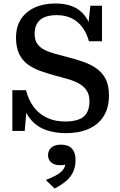

<svg xmlns="http://www.w3.org/2000/svg" viewBox="-20 -748 692 1103"><path d="M353 -50Q401 -50 432 -61.5Q463 -73 478.5 -99Q494 -125 494 -166Q494 -204 478 -228Q462 -252 434.5 -267.5Q407 -283 371 -293.5Q335 -304 296 -314Q252 -326 211.5 -340.5Q171 -355 139.5 -378Q108 -401 90 -438.5Q72 -476 72 -532Q72 -594 100 -637.5Q128 -681 179 -704.5Q230 -728 299 -728Q355 -728 397.5 -711Q440 -694 469 -655.5Q498 -617 513 -552L484 -577L499 -715H566V-511H491Q477 -560 451.5 -593.5Q426 -627 389.5 -644Q353 -661 307 -661Q262 -661 234 -648.5Q206 -636 192.5 -612Q179 -588 179 -553Q179 -519 193.5 -497.5Q208 -476 234 -462.5Q260 -449 295 -439.5Q330 -430 371 -419Q415 -408 457 -393.5Q499 -379 533 -355.5Q567 -332 586.5 -295Q606 -258 606 -201Q606 -128 575 -79.5Q544 -31 488 -7Q432 17 359 17Q295 17 242 -2Q189 -21 153 -66Q117 -111 102 -188L136 -158L122 4H51V-230H129Q145 -170 176.5 -130Q208 -90 253 -70Q298 -50 353 -50ZM294 335 243 286Q276 273 301.5 259.5Q327 246 341.5 228Q356 210 356 185L371 192Q362 197 350 199Q338 201 326 201Q292 201 274 185Q256 169 256 143Q256 117 274.5 100Q293 83 330 83Q372 83 393 105.5Q414 128 414 170Q414 211 399.5 241Q385 271 358 293.5Q331 316 294 335Z"/></svg>

Font: Roboto Serif 20pt Medium
Style: Regular
Weight: 500
Version: Version 1.008